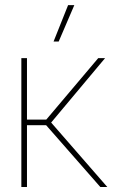

<svg xmlns="http://www.w3.org/2000/svg" viewBox="-20 -748 453 768"><path d="M65.4 0V-515.6H87.9V-269.5H165L373 -515.6H400.4L184.6 -257.8L409.2 0H381.3L164.6 -247.1H87.9V0ZM194.3 -582 252.4 -727.5H277.3L214.8 -582Z"/></svg>

Font: Inter Display Thin
Style: Regular
Weight: 100
Designer: Rasmus Andersson
Foundry: rsms
Version: Version 4.000;git-a52131595